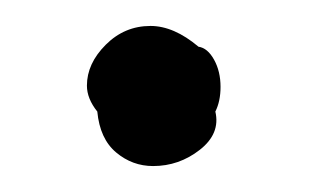

<svg xmlns="http://www.w3.org/2000/svg" viewBox="-20 -132 259 148"><path d="M150 -65Q150 -54 146 -46Q150 -29 134 -16.5Q118 -4 98 -4Q82 -4 69.5 -14.5Q57 -25 55 -46Q47 -56 47 -66Q47 -83 61.5 -97.5Q76 -112 96 -112Q114 -112 133 -96Q140 -95 145 -86Q150 -77 150 -65Z"/></svg>

Font: Pangolin
Style: Regular
Weight: 400
Designer: Kevin Burke
Foundry: Google, Inc.
Version: Version 1.101